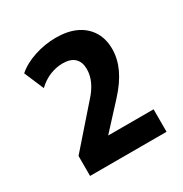

<svg xmlns="http://www.w3.org/2000/svg" viewBox="-111 -795 571 599"><g transform="rotate(-30 175.0 -495.5)"><path d="M46 -282V-354L163.5 -488Q183.5 -509.5 193.8 -531.5Q204 -553.5 204 -576Q204 -601.5 189.8 -615.2Q175.5 -629 147 -629Q124 -629 101 -619.8Q78 -610.5 58 -591.5L28 -662Q53 -684 91.2 -696.5Q129.5 -709 168.5 -709Q211 -709 241 -694.8Q271 -680.5 287.5 -654Q304 -627.5 304 -591Q304 -556 288 -521.5Q272 -487 238 -450L145 -349L144 -363H321.5V-282Z"/></g></svg>

Font: Nunito Sans 12pt ExtraLight SemiCondensed
Style: Regular
Weight: 200
Width: 4
Version: Version 3.101;gftools[0.9.27]